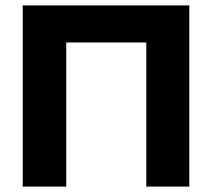

<svg xmlns="http://www.w3.org/2000/svg" viewBox="-20 -690 785 710"><path d="M64 -670V0H225V-533H521V0H680V-670Z"/></svg>

Font: LT Wave Text Black
Style: Regular
Weight: 900
Designer: Daniel Lyons
Version: Version 2.5 (Glyphs App)